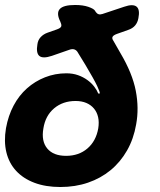

<svg xmlns="http://www.w3.org/2000/svg" viewBox="-22 -750 642 770"><path d="M206 -632Q220 -637 223 -643Q226 -649 221 -660L220 -663Q203 -697 217.5 -713.5Q232 -730 279 -730Q311 -730 332.5 -722.5Q354 -715 359 -707L362 -702Q367 -695 373.5 -693Q380 -691 389 -694L476 -723Q511 -735 525.5 -723.5Q540 -712 533 -677Q530 -660 520 -648Q510 -636 492 -630L447 -614Q433 -609 429.5 -602.5Q426 -596 433 -586L461 -537Q509 -456 522.5 -386Q536 -316 524 -251Q514 -193 487.5 -146.5Q461 -100 421.5 -67.5Q382 -35 331 -17.5Q280 0 220 0Q161 0 116 -17Q71 -34 42.5 -65Q14 -96 3.5 -139.5Q-7 -183 2 -236Q11 -286 32.5 -326.5Q54 -367 86 -395.5Q118 -424 158.5 -440Q199 -456 244 -456Q270 -456 291 -448.5Q312 -441 328.5 -429Q345 -417 356 -402.5Q367 -388 372 -375H378Q380 -379 367.5 -405.5Q355 -432 321 -489L291 -538Q286 -548 277 -551.5Q268 -555 255 -550L186 -526Q150 -514 136 -525.5Q122 -537 128 -572Q130 -589 141 -601Q152 -613 169 -619ZM243 -125Q294 -125 328.5 -154.5Q363 -184 372 -235Q376 -260 371.5 -280Q367 -300 355 -314.5Q343 -329 324.5 -337Q306 -345 281 -345Q230 -345 195 -315.5Q160 -286 152 -235Q143 -184 167.5 -154.5Q192 -125 243 -125Z"/></svg>

Font: Maple Mono NL ExtraBold
Style: Italic
Weight: 800
Italic angle: -10°
Monospace: yes
Designer: subframe7536
Version: Version 7.000